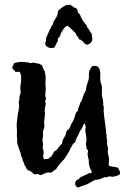

<svg xmlns="http://www.w3.org/2000/svg" viewBox="-20 -830 539 815"><path d="M163.1 -216.8 161.1 -204.1Q167 -185.5 164.1 -172.9Q161.1 -160.2 168.9 -153.3Q173.8 -155.3 177.7 -155.3Q181.6 -155.3 185.1 -156.7Q188.5 -158.2 191.4 -161.6Q194.3 -165 198.2 -165Q200.2 -170.9 203.6 -175.3Q207 -179.7 209 -186.5Q220.7 -191.4 227.1 -202.1Q233.4 -212.9 243.2 -219.7Q244.1 -233.4 251.5 -244.6Q258.8 -255.9 259.8 -263.2Q260.7 -270.5 262.7 -273.9Q264.6 -277.3 268.6 -279.3Q272.5 -281.2 274.4 -284.2Q280.3 -297.9 282.7 -303.7Q285.2 -309.6 290 -315.4Q296.9 -332 299.8 -343.3Q302.7 -354.5 311.5 -360.4Q310.5 -366.2 312.5 -370.6Q314.5 -375 316.9 -381.8Q319.3 -388.7 319.3 -390.6Q319.3 -392.6 325.2 -399.4L335.9 -429.7L343.8 -445.3Q345.7 -449.2 345.7 -455.1Q346.7 -465.8 352.5 -480.5Q358.4 -495.1 357.4 -513.7Q356.4 -532.2 371.1 -548.8Q377.9 -550.8 381.3 -550.3Q384.8 -549.8 392.6 -548.8L400.4 -541Q407.2 -526.4 405.8 -510.3Q404.3 -494.1 406.7 -483.4Q409.2 -472.7 410.2 -472.2Q411.1 -471.7 412.1 -464.8Q413.1 -458 412.6 -444.8Q412.1 -431.6 413.1 -422.9Q414.1 -414.1 416 -409.2Q418.9 -396.5 418 -391.1Q417 -385.7 420.9 -373Q418 -364.3 424.3 -318.8Q430.7 -273.4 430.2 -270Q429.7 -266.6 431.6 -259.3Q433.6 -252 432.6 -249.5Q431.6 -247.1 433.6 -238.8Q435.5 -230.5 434.6 -225.6Q433.6 -220.7 434.6 -217.8Q435.5 -214.8 438.5 -200.2L437.5 -183.6Q438.5 -174.8 440.9 -167.5Q443.4 -160.2 442.4 -149.4L441.4 -127.9Q449.2 -123 460 -122.1Q470.7 -121.1 481.4 -118.2Q483.4 -111.3 486.8 -106Q490.2 -100.6 489.3 -89.8Q462.9 -75.2 444.3 -82L432.6 -77.1Q424.8 -79.1 417 -75.2Q409.2 -71.3 402.8 -69.3Q396.5 -67.4 391.6 -67.4Q386.7 -67.4 380.9 -64.9Q375 -62.5 366.7 -57.1Q358.4 -51.8 348.1 -47.4Q337.9 -43 334 -42.5Q330.1 -42 318.8 -36.6Q307.6 -31.2 301.8 -41Q295.9 -50.8 301.3 -59.6Q306.6 -68.4 314.5 -69.3Q318.4 -76.2 325.2 -80.1Q335 -82 335.9 -84Q336.9 -85.9 342.8 -87.4Q348.6 -88.9 349.6 -90.3Q350.6 -91.8 353.5 -93.3Q356.4 -94.7 361.3 -94.7Q374 -94.7 366.7 -107.4Q359.4 -120.1 360.4 -121.6Q361.3 -123 358.9 -128.9Q356.4 -134.8 356.9 -140.6Q357.4 -146.5 356 -154.3Q354.5 -162.1 352.5 -169.4Q350.6 -176.8 353 -184.1Q355.5 -191.4 351.6 -193.8Q347.7 -196.3 347.7 -199.2L344.7 -218.8L346.7 -232.4Q347.7 -242.2 345.7 -252.4Q343.8 -262.7 342.8 -270.5Q341.8 -278.3 342.8 -283.2Q345.7 -297.9 337.9 -305.7Q333 -299.8 330.1 -290.5Q327.1 -281.2 320.3 -275.4Q312.5 -255.9 307.1 -247.6Q301.8 -239.3 298.8 -225.6Q289.1 -220.7 287.1 -213.9Q285.2 -207 278.3 -200.2Q278.3 -194.3 271.5 -184.1Q264.6 -173.8 258.3 -163.1Q252 -152.3 242.2 -143.6Q232.4 -134.8 227.5 -126Q221.7 -119.1 222.2 -118.2Q222.7 -117.2 216.8 -111.3L196.3 -96.7Q182.6 -99.6 173.8 -95.7Q165 -91.8 157.7 -88.4Q150.4 -85 147.9 -87.9Q145.5 -90.8 141.1 -91.3Q136.7 -91.8 133.3 -90.3Q129.9 -88.9 126 -90.3Q122.1 -91.8 119.1 -95.2Q116.2 -98.6 111.8 -101.6Q107.4 -104.5 103.5 -106Q99.6 -107.4 95.7 -109.4Q93.8 -113.3 91.8 -116.2Q89.8 -119.1 87.9 -124Q83 -129.9 83 -132.8Q83 -135.7 76.2 -149.4Q76.2 -157.2 71.8 -164.1Q67.4 -170.9 68.4 -173.8Q69.3 -176.8 61 -198.2Q52.7 -219.7 52.7 -228.5V-242.2Q50.8 -252.9 51.8 -265.1Q52.7 -277.3 51.3 -289.1Q49.8 -300.8 53.2 -326.7Q56.6 -352.5 58.6 -360.4L61.5 -377.9Q61.5 -383.8 60.1 -389.6Q58.6 -395.5 61 -402.8Q63.5 -410.2 62.5 -413.1Q61.5 -416 62.5 -419.4Q63.5 -422.9 64.9 -427.2Q66.4 -431.6 67.4 -436Q68.4 -440.4 67.4 -444.3Q66.4 -448.2 66.4 -458Q66.4 -467.8 68.8 -479.5Q71.3 -491.2 69.3 -505.9Q71.3 -508.8 68.8 -511.7Q66.4 -514.6 66.4 -519.5Q63.5 -526.4 58.1 -525.4Q52.7 -524.4 45.9 -524.4Q43.9 -529.3 39.1 -533.2Q34.2 -537.1 32.2 -540Q30.3 -543 34.7 -549.3Q39.1 -555.7 37.1 -559.6Q58.6 -571.3 93.8 -565.4Q98.6 -566.4 104.5 -563.5Q110.4 -560.5 115.2 -563Q120.1 -565.4 127.9 -563Q135.7 -560.5 140.6 -560.5Q145.5 -560.5 149.4 -557.6Q153.3 -554.7 158.2 -553.7Q163.1 -541 164.6 -535.6Q166 -530.3 170.9 -528.3Q168 -524.4 169.9 -523.4Q171.9 -522.5 171.9 -517.6L173.8 -503.9L172.9 -472.7Q174.8 -452.1 173.8 -443.4L171.9 -427.7Q171.9 -420.9 173.8 -418Q177.7 -411.1 170.9 -400.4Q175.8 -391.6 173.3 -382.8Q170.9 -374 169.9 -364.3L170.9 -343.8L167 -310.5L168.9 -294.9Q167 -285.2 164.1 -277.8Q161.1 -270.5 162.1 -264.6Q163.1 -258.8 162.1 -251L160.2 -233.4ZM307.6 -792Q307.6 -789.1 309.1 -786.6Q310.5 -784.2 309.6 -779.3Q311.5 -774.4 319.3 -768.6Q328.1 -742.2 347.7 -722.7Q347.7 -717.8 350.6 -714.4Q353.5 -710.9 356 -707Q358.4 -703.1 361.8 -696.8Q365.2 -690.4 370.1 -685.5Q369.1 -677.7 371.1 -671.4Q373 -665 371.1 -658.2Q369.1 -651.4 362.3 -646Q355.5 -640.6 349.6 -640.6Q341.8 -640.6 333 -651.9Q324.2 -663.1 314.5 -663.1Q314.5 -668.9 310.5 -673.8Q301.8 -681.6 301.8 -688.5Q293 -696.3 285.2 -704.6Q277.3 -712.9 266.6 -720.7Q255.9 -720.7 239.3 -689.5Q235.4 -681.6 233.9 -676.3Q232.4 -670.9 225.6 -668V-655.3Q220.7 -649.4 217.8 -642.1Q214.8 -634.8 210.9 -627.9Q188.5 -622.1 173.8 -636.7Q171.9 -643.6 171.9 -647.5Q176.8 -660.2 175.8 -663.1Q174.8 -666 176.3 -670.4Q177.7 -674.8 181.2 -681.2Q184.6 -687.5 187.5 -695.8Q190.4 -704.1 194.3 -709Q198.2 -713.9 197.3 -718.8Q201.2 -718.8 201.2 -722.2Q201.2 -725.6 205.1 -726.6Q205.1 -735.4 211.9 -745.1Q218.8 -754.9 222.2 -763.2Q225.6 -771.5 225.6 -775.9Q225.6 -780.3 227.5 -785.2Q237.3 -793.9 240.2 -795.9Q243.2 -797.9 248 -801.8Q258.8 -806.6 264.6 -809.6Q270.5 -807.6 272.5 -809.1Q274.4 -810.5 279.3 -809.6Q288.1 -801.8 290.5 -801.8Q293 -801.8 292 -797.9Q297.9 -798.8 300.8 -796.4Q303.7 -793.9 307.6 -792Z"/></svg>

Font: Mountains of Christmas
Style: Bold
Weight: 700
Designer: Crystal Kluge
Foundry: Font Diner, Inc DBA Tart Workshop
Version: Version 1.002